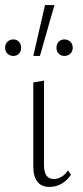

<svg xmlns="http://www.w3.org/2000/svg" viewBox="-33 -731 326 755"><path d="M161 4Q130 4 114 -16.5Q98 -37 98 -76V-407L140 -414V-82Q140 -55 149.5 -41Q159 -27 179 -27Q194 -27 208.5 -35.5Q223 -44 234 -61L246 -44Q232 -22 210 -9Q188 4 161 4ZM98 -511 144 -711H181L124 -511ZM20 -511Q6 -511 -3.5 -520Q-13 -529 -13 -543Q-13 -558 -3.5 -567Q6 -576 20 -576Q33 -576 41.5 -567Q50 -558 50 -543Q50 -529 41.5 -520Q33 -511 20 -511ZM220 -511Q207 -511 198 -520Q189 -529 189 -543Q189 -558 198 -567Q207 -576 220 -576Q234 -576 243.5 -567Q253 -558 253 -543Q253 -529 243.5 -520Q234 -511 220 -511Z"/></svg>

Font: Ysabeau Infant ExtraLight
Style: Regular
Weight: 250
Designer: Christian Thalmann (Catharsis Fonts)
Version: Version 2.001;gftools[0.9.30]; featfreeze: ss01,ss02,lnum